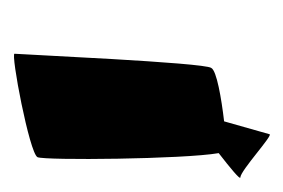

<svg xmlns="http://www.w3.org/2000/svg" viewBox="-88 -654 419 284"><g transform="rotate(90 122.0 -512.5)"><path d="M60 -324C59 -318 207 -346 213 -358C218 -369 216 -574 207 -626C229 -643 247 -658 243 -658C233 -658 179 -708 179 -701L160 -634C126 -630 85 -623 81 -615C73 -605 61 -332 60 -324Z"/></g></svg>

Font: Ampere
Style: UltExt
Weight: 400
Version: Version 1